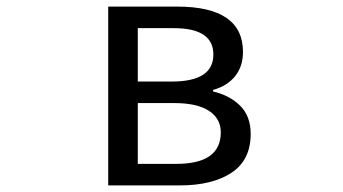

<svg xmlns="http://www.w3.org/2000/svg" viewBox="-20 -563 1040 583"><path d="M308.6 0V-543H517.6Q717.8 -543 717.8 -405.3Q717.8 -361.3 693.8 -331.5Q669.9 -301.8 627 -290V-285.2Q677.7 -273.4 709.5 -241.7Q741.2 -210 741.2 -156.2Q741.2 -77.1 683.1 -38.6Q625 0 525.4 0ZM398.4 -315.4H502Q627.9 -315.4 627.9 -397.5Q627.9 -477.5 507.8 -477.5H398.4ZM398.4 -65.4H515.6Q650.4 -65.4 650.4 -161.1Q650.4 -203.1 614.3 -226.6Q578.1 -250 509.8 -250H398.4Z"/></svg>

Font: GenEi Gothic M Regular
Style: Regular
Weight: 400
Designer: o_tamon (Modified); [Source Han Sans]
Ryoko NISHIZUKA  (kana & ideographs); Paul D. Hunt (Latin, Greek & Cyrillic); Wenl
Version: Version 1.1a;Original Version 1.004